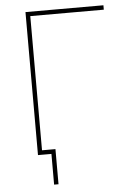

<svg xmlns="http://www.w3.org/2000/svg" viewBox="-59 -772 680 973"><g transform="rotate(-5 281.0 -286.0)"><path d="M504.4 -727.5V-705.1H130.4V0H107.9V-727.5ZM176.3 156.2V0H123.5V-22.5H198.7V156.2Z"/></g></svg>

Font: Inter 17pt Thin
Style: Regular
Weight: 250
Version: Version 4.001;git-66647c0bb